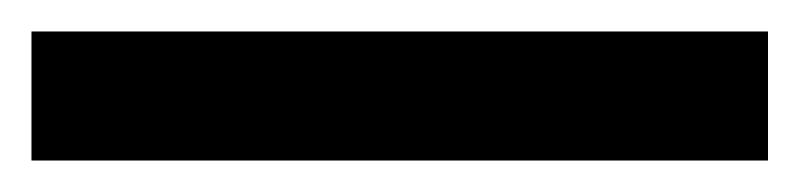

<svg xmlns="http://www.w3.org/2000/svg" viewBox="-29 38 508 122"><path d="M-9 140V58H459V140Z"/></svg>

Font: Trispace Condensed
Style: Regular
Weight: 400
Width: 3
Designer: Tyler Finck
Foundry: Etcetera Type Company
Version: Version 1.210; ttfautohint (v1.8.3)